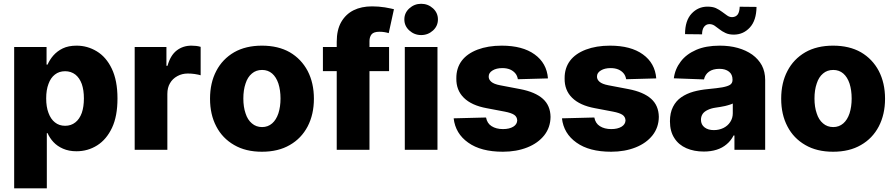

<svg xmlns="http://www.w3.org/2000/svg" viewBox="-20 -795 4751 1019"><path d="M228.5 204.6H55.2V-545.4H227.1V-452.1H232.4Q244.1 -478.5 262.7 -500Q283.7 -523.9 313 -538.1Q343.3 -552.7 386.7 -552.7Q443.8 -552.7 493.2 -522.9Q543.5 -492.7 573.2 -430.7Q603.5 -367.7 603.5 -272.5Q603.5 -178.2 574.7 -117.2Q545.4 -54.7 495.6 -23.4Q446.3 7.8 385.7 7.8Q345.7 7.8 314.5 -5.9Q284.2 -19 263.7 -41Q244.1 -62 232.4 -88.4H228.5ZM225.1 -272.9Q225.1 -227.5 237.3 -195.8Q249.5 -162.6 271.5 -145.5Q293.9 -127.4 325.7 -127.4Q357.4 -127.4 379.9 -145.5Q401.9 -162.6 414.1 -195.8Q425.3 -228.5 425.3 -272.9Q425.3 -316.4 414.1 -349.1Q402.3 -381.3 380.4 -398.9Q356.9 -417 325.7 -417Q293.9 -417 271.5 -399.4Q249 -382.3 237.3 -349.6Q225.1 -317.9 225.1 -272.9Z M868.2 0H694.8V-545.4H863.3V-445.8H869.1Q884.3 -501 917.5 -526.9Q950.7 -552.7 996.1 -552.7Q1008.8 -552.7 1021 -551.3Q1031.2 -550.3 1044.9 -546.4V-395.5Q1034.7 -398.9 1012.7 -402.3Q995.6 -404.8 976.6 -404.8Q946.3 -404.8 921.4 -391.1Q895.5 -377 882.3 -353.5Q868.2 -330.1 868.2 -296.4Z M1370.1 10.3Q1283.7 10.3 1222.7 -25.4Q1160.6 -61 1127.9 -124Q1094.7 -187 1094.7 -271Q1094.7 -355.5 1127.9 -418.5Q1160.6 -481.4 1222.7 -517.6Q1284.2 -552.7 1370.1 -552.7Q1456.5 -552.7 1518.1 -517.6Q1579.1 -481.9 1612.8 -418.5Q1646 -354.5 1646 -271Q1646 -188 1612.8 -124Q1579.1 -60.1 1518.1 -25.4Q1457 10.3 1370.1 10.3ZM1371.1 -120.6Q1401.9 -120.6 1424.3 -140.1Q1445.8 -158.7 1457.5 -193.4Q1468.8 -228.5 1468.8 -272Q1468.8 -316.4 1457.5 -351.6Q1445.8 -386.2 1424.3 -404.8Q1402.3 -423.8 1371.1 -423.8Q1338.9 -423.8 1316.9 -404.8Q1293.9 -385.7 1283.2 -351.6Q1271.5 -317.4 1271.5 -272Q1271.5 -227.5 1283.2 -193.4Q1293.9 -159.2 1316.9 -140.1Q1339.4 -120.6 1371.1 -120.6Z M1693.8 -545.4H2044.9V-417.5H1693.8ZM1940.9 0H1767.1V-573.2Q1767.1 -636.7 1791 -678.2Q1815.4 -720.2 1856.9 -740.7Q1898.4 -761.2 1954.6 -761.2Q1989.3 -761.2 2022.9 -755.9Q2060.5 -749 2070.8 -746.1L2043 -619.1Q2032.2 -622.6 2020 -624.5Q2007.8 -626.5 1994.1 -626.5Q1963.4 -626.5 1952.1 -612.8Q1940.9 -599.1 1940.9 -576.2Z M2301.8 0H2128.4V-545.4H2301.8ZM2152.3 -633.3Q2126 -657.2 2126 -691.9Q2126 -726.6 2152.3 -750.5Q2179.2 -774.9 2215.3 -774.9Q2251.5 -774.9 2278.3 -750.5Q2304.2 -726.6 2304.2 -691.9Q2304.2 -657.2 2278.3 -633.3Q2251.5 -608.9 2215.3 -608.9Q2179.2 -608.9 2152.3 -633.3Z M2888.2 -378.9 2728.5 -374.5Q2725.1 -393.6 2715.3 -405.3Q2704.6 -418.5 2687 -426.3Q2669.4 -433.6 2646 -433.6Q2614.7 -433.6 2594.7 -421.4Q2573.2 -408.7 2573.7 -388.7Q2573.2 -373.5 2586.9 -361.3Q2601.1 -348.6 2634.8 -342.3L2739.7 -322.3Q2820.3 -307.1 2861.3 -270.5Q2900.9 -234.9 2901.9 -174.8Q2901.4 -119.1 2868.7 -77.1Q2835.4 -35.2 2778.8 -12.7Q2721.2 10.3 2648.9 10.3Q2532.2 10.3 2464.8 -38.1Q2397 -85.9 2387.7 -167L2559.6 -171.4Q2565.4 -140.1 2588.9 -125.5Q2613.3 -109.9 2649.4 -109.9Q2683.1 -109.9 2704.1 -122.6Q2724.1 -134.8 2725.1 -155.8Q2724.1 -175.3 2709 -185.5Q2693.8 -195.8 2658.7 -202.6L2563.5 -220.7Q2482.4 -235.4 2441.4 -276.4Q2400.9 -316.4 2401.9 -378.9Q2401.4 -433.6 2430.7 -472.7Q2459.5 -510.7 2514.6 -531.7Q2570.3 -552.7 2642.6 -552.7Q2753.4 -552.7 2817.4 -506.3Q2881.8 -460 2888.2 -378.9Z M3462.9 -378.9 3303.2 -374.5Q3299.8 -393.6 3290 -405.3Q3279.3 -418.5 3261.7 -426.3Q3244.1 -433.6 3220.7 -433.6Q3189.5 -433.6 3169.4 -421.4Q3147.9 -408.7 3148.4 -388.7Q3147.9 -373.5 3161.6 -361.3Q3175.8 -348.6 3209.5 -342.3L3314.5 -322.3Q3395 -307.1 3436 -270.5Q3475.6 -234.9 3476.6 -174.8Q3476.1 -119.1 3443.4 -77.1Q3410.2 -35.2 3353.5 -12.7Q3295.9 10.3 3223.6 10.3Q3106.9 10.3 3039.6 -38.1Q2971.7 -85.9 2962.4 -167L3134.3 -171.4Q3140.1 -140.1 3163.6 -125.5Q3188 -109.9 3224.1 -109.9Q3257.8 -109.9 3278.8 -122.6Q3298.8 -134.8 3299.8 -155.8Q3298.8 -175.3 3283.7 -185.5Q3268.6 -195.8 3233.4 -202.6L3138.2 -220.7Q3057.1 -235.4 3016.1 -276.4Q2975.6 -316.4 2976.6 -378.9Q2976.1 -433.6 3005.4 -472.7Q3034.2 -510.7 3089.4 -531.7Q3145 -552.7 3217.3 -552.7Q3328.1 -552.7 3392.1 -506.3Q3456.5 -460 3462.9 -378.9Z M3715.3 9.3Q3663.6 9.3 3623 -8.3Q3581.5 -26.4 3559.1 -62Q3535.6 -97.7 3535.6 -151.4Q3535.6 -196.3 3551.8 -228Q3567.9 -259.8 3595.7 -278.8Q3624 -298.3 3660.6 -308.6Q3696.3 -318.4 3738.8 -322.3Q3787.6 -327.1 3813.5 -331.5Q3842.3 -336.9 3855 -345.2Q3867.7 -354 3867.7 -370.6V-372.6Q3867.7 -399.9 3849.1 -414.6Q3830.1 -429.7 3798.3 -429.7Q3763.7 -429.7 3742.7 -414.6Q3722.2 -399.9 3716.3 -373.5L3556.2 -379.4Q3562.5 -428.7 3592.8 -468.3Q3622.1 -507.3 3674.8 -530.3Q3726.1 -552.7 3799.8 -552.7Q3853 -552.7 3896 -540.5Q3939.5 -528.3 3972.7 -504.9Q4005.4 -481 4023.4 -447.8Q4041 -414.1 4041 -370.6V0H3877.9V-76.2H3873.5Q3858.9 -47.9 3836.4 -29.3Q3813.5 -9.8 3783.7 -0.5Q3752.9 9.3 3715.3 9.3ZM3768.6 -104.5Q3795.9 -104.5 3819.3 -115.7Q3842.3 -127 3855.5 -147.5Q3869.1 -168 3869.1 -193.8V-245.6Q3861.3 -241.7 3851.1 -238.8Q3849.1 -238.3 3841.1 -235.8Q3833 -233.4 3828.1 -232.4Q3818.8 -230 3802.7 -227.5Q3784.2 -224.6 3777.3 -223.6Q3753.9 -220.2 3735.8 -211.4Q3718.3 -203.1 3709.5 -190.9Q3700.2 -176.8 3700.2 -159.7Q3700.2 -133.3 3719.7 -118.7Q3738.3 -104.5 3768.6 -104.5ZM3706.1 -612.8 3615.7 -613.8Q3615.7 -685.5 3650.4 -722.7Q3684.6 -759.3 3733.9 -759.8Q3761.7 -759.8 3779.3 -752Q3797.9 -743.2 3812 -732.4Q3833 -716.8 3838.9 -712.9Q3851.1 -704.1 3865.7 -704.1Q3885.7 -704.6 3896 -719.2Q3904.8 -732.9 3905.8 -759.3L3995.1 -758.3Q3994.1 -686.5 3960 -649.4Q3926.3 -612.3 3877 -611.3Q3850.1 -610.8 3831.1 -619.6Q3810.5 -629.4 3798.8 -639.2Q3787.6 -647.9 3772.5 -658.7Q3759.8 -667 3745.1 -667Q3728 -667 3716.8 -652.8Q3706.1 -638.7 3706.1 -612.8Z M4401.4 10.3Q4314.9 10.3 4253.9 -25.4Q4191.9 -61 4159.2 -124Q4126 -187 4126 -271Q4126 -355.5 4159.2 -418.5Q4191.9 -481.4 4253.9 -517.6Q4315.4 -552.7 4401.4 -552.7Q4487.8 -552.7 4549.3 -517.6Q4610.4 -481.9 4644 -418.5Q4677.2 -354.5 4677.2 -271Q4677.2 -188 4644 -124Q4610.4 -60.1 4549.3 -25.4Q4488.3 10.3 4401.4 10.3ZM4402.3 -120.6Q4433.1 -120.6 4455.6 -140.1Q4477.1 -158.7 4488.8 -193.4Q4500 -228.5 4500 -272Q4500 -316.4 4488.8 -351.6Q4477.1 -386.2 4455.6 -404.8Q4433.6 -423.8 4402.3 -423.8Q4370.1 -423.8 4348.1 -404.8Q4325.2 -385.7 4314.5 -351.6Q4302.7 -317.4 4302.7 -272Q4302.7 -227.5 4314.5 -193.4Q4325.2 -159.2 4348.1 -140.1Q4370.6 -120.6 4402.3 -120.6Z"/></svg>

Font: My Font
Style: Regular
Weight: 500
Designer: Rasmus Andersson
Foundry: rsms
Version: Version 0.001